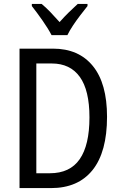

<svg xmlns="http://www.w3.org/2000/svg" viewBox="-20 -963 620 983"><path d="M528 -365Q528 -185 454 -92.5Q380 0 241 0H80V-714H251Q383 -714 455.5 -625Q528 -536 528 -365ZM438 -362Q438 -501 388.5 -569.5Q339 -638 245 -638H166V-76H235Q338 -76 388 -148Q438 -220 438 -362ZM244 -783Q227 -816 198 -857.5Q169 -899 143 -932V-943H193Q214 -926 238 -901Q262 -876 285 -850Q311 -879 331.5 -899Q352 -919 378 -943H428V-932Q412 -912 392 -886Q372 -860 354 -833Q336 -806 325 -783Z"/></svg>

Font: Noto Sans Malayalam Condensed
Style: Regular
Weight: 400
Width: 3
Designer: Jelle Bosma - Monotype Design Team
Foundry: Monotype Imaging Inc.
Version: Version 2.104; ttfautohint (v1.8.4.7-5d5b)